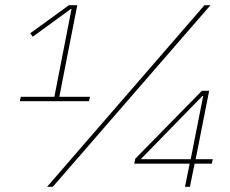

<svg xmlns="http://www.w3.org/2000/svg" viewBox="-20 -718 883 738"><path d="M710 0H691L709 -89H496L500 -108L756 -369H784L732 -106H798L794 -89H728ZM713 -106 761 -349H758L521 -106ZM183 0H161L766 -698H789ZM322 -329H56L60 -346H189L255 -684H253L106 -577L96 -590L245 -698H277L208 -346H326Z"/></svg>

Font: IBM Plex Sans Thin
Style: Italic
Weight: 100
Italic angle: -11.31°
Designer: Mike Abbink, Paul van der Laan, Pieter van Rosmalen
Foundry: Bold Monday
Version: Version 3.0